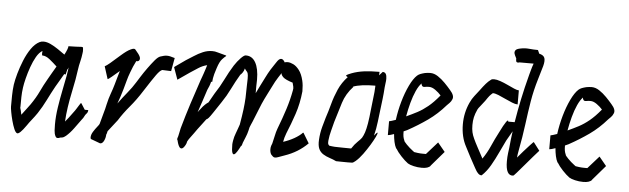

<svg xmlns="http://www.w3.org/2000/svg" viewBox="-48 -891 3606 1101"><g transform="rotate(5 1755.0 -340.5)"><path d="M324 24Q303 34 296 19Q289 5 288 -14Q287 -33 287 -49Q287 -95 295 -147.5Q303 -200 313 -248.5Q323 -297 329 -330Q331 -343 333 -355.5Q335 -368 337 -381Q336 -377 334 -374Q332 -371 330 -368L323 -339H320Q319 -340 318 -340Q317 -340 315 -341Q302 -318 290 -298Q278 -278 270 -264Q248 -224 228 -183.5Q208 -143 183 -105Q168 -83 153 -64.5Q138 -46 126 -28Q89 25 75 21Q66 18 57.5 -2Q49 -22 42 -48.5Q35 -75 31 -97.5Q27 -120 27 -128Q27 -159 27.5 -191.5Q28 -224 32 -255Q36 -282 46.5 -319.5Q57 -357 73 -396.5Q89 -436 110.5 -467Q132 -498 158 -511Q168 -516 181 -516Q200 -516 222 -505.5Q244 -495 266 -480Q288 -465 306 -452Q325 -488 325 -502H327Q378 -503 393.5 -504.5Q409 -506 409 -500Q409 -499 410 -489.5Q411 -480 409 -469Q408 -458 405.5 -445.5Q403 -433 401 -424Q394 -397 390.5 -370Q387 -343 382 -315Q376 -281 367 -239Q358 -197 351.5 -153Q345 -109 343 -70Q352 -80 362.5 -94Q373 -108 395 -138Q396 -139 402.5 -149.5Q409 -160 416 -171Q423 -182 424 -183H427L450 -147H470Q470 -134 462 -126Q455 -119 450.5 -109Q446 -99 438 -90Q419 -64 399 -36.5Q379 -9 356 11Q344 21 335 22.5Q326 24 324 24ZM90 -87Q107 -110 119 -125.5Q131 -141 138 -151Q167 -193 184 -229.5Q201 -266 223 -304Q231 -319 243 -339Q255 -359 267 -380Q246 -400 223.5 -418Q201 -436 181 -436Q178 -436 178 -447Q178 -458 179 -462Q160 -451 144.5 -424Q129 -397 117 -363Q105 -329 97 -297Q89 -265 86 -243Q82 -215 81.5 -187.5Q81 -160 81 -128H80Q82 -122 85 -110.5Q88 -99 90 -87Z M554 37 500 17H499Q497 11 497 8Q497 -8 508 -25.5Q519 -43 530 -56.5Q541 -70 542 -74Q550 -106 558.5 -134.5Q567 -163 572 -188Q580 -224 590.5 -252.5Q601 -281 608 -306Q614 -326 619.5 -346.5Q625 -367 631 -386Q576 -338 567 -334H565L542 -406H543Q553 -411 571.5 -426.5Q590 -442 627 -475Q644 -490 657 -499.5Q670 -509 683 -515Q702 -524 708.5 -517Q715 -510 728 -493Q741 -475 739.5 -465Q738 -455 731 -452Q724 -449 720 -451Q703 -418 691 -384Q681 -358 674.5 -333Q668 -308 661 -284Q654 -259 647 -238.5Q640 -218 633 -199Q659 -235 685 -266.5Q711 -298 730 -329Q737 -340 752 -364Q767 -388 786.5 -415Q806 -442 824 -463.5Q842 -485 855 -489Q867 -493 875.5 -495Q884 -497 893 -497Q902 -497 911 -495Q920 -493 936 -488H938L924 -411L873 -413Q860 -409 839.5 -380.5Q819 -352 776 -285Q742 -231 706 -188.5Q670 -146 644 -104L591 -36Q590 -30 588.5 -25.5Q587 -21 586 -17L585 -18Q585 1 576.5 19Q568 37 555 37Z M1538 16Q1530 4 1530 -15Q1530 -26 1533 -35Q1536 -44 1538 -48Q1544 -71 1548.5 -93.5Q1553 -116 1560 -135Q1585 -200 1602 -253.5Q1619 -307 1629 -361Q1632 -373 1629.5 -383.5Q1627 -394 1624 -405H1626Q1581 -419 1568 -432Q1555 -445 1556 -455Q1542 -434 1538 -427Q1522 -402 1510.5 -377.5Q1499 -353 1488 -333Q1469 -296 1457.5 -269.5Q1446 -243 1437 -219Q1428 -195 1414 -162Q1410 -153 1406.5 -145Q1403 -137 1400 -129Q1398 -119 1395.5 -109.5Q1393 -100 1390 -90Q1389 -87 1383 -71.5Q1377 -56 1369 -37Q1368 -35 1368 -33Q1368 -31 1367 -29Q1362 -14 1361 -19Q1352 -1 1343 13.5Q1334 28 1326.5 32Q1319 36 1314.5 23.5Q1310 11 1310 -24Q1310 -28 1311 -34.5Q1312 -41 1313 -47Q1315 -58 1317.5 -67.5Q1320 -77 1324 -87Q1329 -101 1334 -114.5Q1339 -128 1343 -140Q1352 -192 1356.5 -228Q1361 -264 1362.5 -296Q1364 -328 1364 -368Q1364 -376 1364.5 -385.5Q1365 -395 1365 -405Q1365 -427 1362.5 -435.5Q1360 -444 1355 -448.5Q1350 -453 1344 -463Q1341 -449 1333 -438Q1325 -427 1321 -425Q1296 -383 1275 -340Q1254 -297 1228 -259Q1200 -217 1185 -194.5Q1170 -172 1162.5 -163.5Q1155 -155 1149 -153Q1141 -142 1128 -125Q1115 -108 1103 -92Q1091 -76 1086 -68Q1073 -50 1065 -39.5Q1057 -29 1053 -21L1051 -18Q1049 -6 1044 3Q1033 23 1024 25Q1015 27 1009 18Q1003 9 999.5 -3Q996 -15 994 -23H992Q992 -24 992.5 -25Q993 -26 993 -27V-30Q994 -33 995 -36Q996 -39 997 -42Q1000 -53 1002 -65Q1004 -77 1007 -89Q1028 -164 1051 -235.5Q1074 -307 1097 -374Q1102 -386 1105 -396Q1108 -406 1111 -413Q1115 -424 1119 -437Q1123 -450 1127 -463Q1101 -457 1076.5 -441Q1052 -425 1032 -412L964 -365L939 -435L942 -438L1003 -481Q1023 -493 1046.5 -508.5Q1070 -524 1096 -535Q1122 -546 1149 -546Q1157 -546 1164.5 -545Q1172 -544 1181 -541Q1216 -531 1225.5 -529Q1235 -527 1229 -523Q1223 -519 1209 -504Q1195 -489 1183 -452Q1169 -410 1166.5 -391.5Q1164 -373 1164 -370.5Q1164 -368 1158 -371Q1155 -358 1150 -345Q1145 -332 1140 -322Q1129 -288 1118 -255Q1107 -222 1096 -190Q1101 -197 1104.5 -201.5Q1108 -206 1109 -207Q1123 -226 1134.5 -236.5Q1146 -247 1153 -251L1183 -304Q1211 -346 1232.5 -390Q1254 -434 1279 -474Q1296 -500 1314.5 -519Q1333 -538 1342 -538Q1379 -539 1399 -504Q1419 -469 1419 -405Q1419 -394 1418.5 -384Q1418 -374 1418 -368V-327Q1423 -337 1428 -347.5Q1433 -358 1439 -370Q1453 -397 1465.5 -422.5Q1478 -448 1491 -469Q1500 -484 1508 -495Q1516 -506 1520 -513Q1547 -557 1569 -517Q1573 -521 1587 -520.5Q1601 -520 1618.5 -511.5Q1636 -503 1652.5 -481.5Q1669 -460 1678 -422Q1684 -397 1684 -361Q1677 -290 1656.5 -229Q1636 -168 1613 -113Q1608 -100 1604.5 -87.5Q1601 -75 1599 -63Q1633 -74 1662 -90.5Q1691 -107 1708 -125H1711L1746 -67Q1691 -12 1614 14Q1591 22 1578 27Q1565 32 1557 30.5Q1549 29 1538 16Z M1978 22Q1958 22 1935 21.5Q1912 21 1911 21Q1895 13 1873.5 6Q1852 -1 1836 -11Q1818 -22 1809.5 -41Q1801 -60 1803 -93Q1805 -131 1815 -168Q1825 -205 1830 -221Q1843 -260 1854.5 -303Q1866 -346 1884.5 -388Q1903 -430 1936 -465Q1923 -471 1926.5 -475Q1930 -479 1956 -489Q1988 -501 2025.5 -506Q2063 -511 2113 -511H2115L2114 -491L2133 -512H2134Q2157 -512 2157 -475Q2157 -462 2155 -450.5Q2153 -439 2152 -425Q2150 -391 2146 -357.5Q2142 -324 2138 -292Q2135 -268 2130 -225.5Q2125 -183 2115 -144Q2132 -166 2134 -162Q2136 -158 2126.5 -138Q2117 -118 2100 -90Q2083 -62 2063 -34.5Q2043 -7 2023 10Q2010 21 2003.5 21.5Q1997 22 1978 22ZM1985 -59H1991Q2008 -85 2024.5 -100.5Q2041 -116 2048 -126Q2056 -139 2062.5 -158.5Q2069 -178 2074.5 -210.5Q2080 -243 2085 -295Q2088 -328 2092.5 -361Q2097 -394 2098 -425V-430Q2014 -430 1970 -413L1972 -412H1973Q1932 -368 1915.5 -315Q1899 -262 1881 -202Q1876 -181 1868 -151.5Q1860 -122 1857 -93Q1856 -80 1857.5 -74.5Q1859 -69 1865 -64Q1867 -64 1880 -62Q1893 -60 1917 -60Q1918 -60 1941.5 -59.5Q1965 -59 1985 -59Z M2404 16Q2380 16 2357 10.5Q2334 5 2323 -2Q2305 -15 2283 -38.5Q2261 -62 2250 -81L2248 -82Q2240 -97 2235.5 -118Q2231 -139 2229 -163Q2218 -159 2209 -156.5Q2200 -154 2196 -154H2194V-234H2196Q2199 -234 2209.5 -237.5Q2220 -241 2232 -245Q2239 -298 2254 -351Q2269 -404 2289.5 -446.5Q2310 -489 2331 -508Q2339 -515 2349 -519Q2359 -523 2375 -527Q2392 -530 2406 -530Q2428 -530 2450 -515.5Q2472 -501 2492 -480.5Q2512 -460 2527 -442Q2554 -412 2545 -391Q2540 -378 2530.5 -368.5Q2521 -359 2516 -354Q2470 -301 2417 -263.5Q2364 -226 2302 -192Q2298 -190 2282 -183Q2282 -164 2284 -153Q2286 -142 2291 -131Q2290 -127 2307.5 -109Q2325 -91 2345 -76L2353 -70Q2358 -69 2373 -67Q2388 -65 2404 -65H2421L2485 -137L2527 -86L2453 0H2454Q2441 16 2404 16ZM2289 -270Q2322 -285 2351.5 -300.5Q2381 -316 2411 -340.5Q2441 -365 2474 -405L2475 -407Q2462 -422 2442.5 -436Q2423 -450 2406 -450Q2401 -450 2393 -449.5Q2385 -449 2383 -448Q2370 -445 2365 -452.5Q2360 -460 2361 -466Q2345 -450 2331 -419Q2317 -388 2306.5 -349Q2296 -310 2289 -270Z M2747 29Q2738 29 2729.5 20.5Q2721 12 2715.5 2Q2710 -8 2707 -13Q2691 -42 2676.5 -69Q2662 -96 2647 -126Q2617 -181 2617 -254Q2617 -320 2644 -379Q2655 -403 2668.5 -420Q2682 -437 2695 -454Q2714 -480 2727.5 -495.5Q2741 -511 2755 -521Q2760 -526 2773 -526Q2788 -526 2809.5 -518.5Q2831 -511 2853 -500.5Q2875 -490 2892.5 -482.5Q2910 -475 2918 -475H2920V-394H2918Q2907 -394 2888 -401.5Q2869 -409 2847 -419.5Q2825 -430 2805.5 -438Q2786 -446 2773 -446Q2762 -437 2754.5 -428Q2747 -419 2733 -398Q2716 -375 2706.5 -364Q2697 -353 2693 -345Q2681 -319 2676.5 -298.5Q2672 -278 2672 -254Q2672 -230 2676 -212.5Q2680 -195 2689 -176Q2697 -158 2713.5 -127.5Q2730 -97 2746 -67Q2771 -103 2788.5 -143Q2806 -183 2828 -225Q2850 -270 2862.5 -287.5Q2875 -305 2875 -291H2912Q2923 -359 2937 -425.5Q2951 -492 2971 -568Q2973 -575 2978.5 -595.5Q2984 -616 2991 -635H2910Q2910 -635 2904.5 -633.5Q2899 -632 2894 -635Q2889 -638 2889 -651Q2891 -654 2886 -662.5Q2881 -671 2877.5 -681.5Q2874 -692 2880 -701.5Q2886 -711 2910 -715Q2933 -720 2958.5 -717.5Q2984 -715 3006 -715H3009L3018 -695H3017Q3044 -689 3049.5 -672.5Q3055 -656 3047 -626Q3039 -596 3024 -548Q3004 -482 2993.5 -418.5Q2983 -355 2974 -284.5Q2965 -214 2948 -125Q2946 -117 2945 -107.5Q2944 -98 2943 -90Q2958 -108 2976 -128.5Q2994 -149 3009 -165Q3024 -181 3029 -186H3032L3067 -140Q3055 -127 3033.5 -102Q3012 -77 2989 -50Q2966 -23 2949.5 -4Q2933 15 2930 15Q2887 20 2887 -64Q2887 -89 2890 -112Q2893 -135 2894 -142Q2896 -168 2899 -191.5Q2902 -215 2905 -238Q2895 -219 2884.5 -202Q2874 -185 2873 -182Q2857 -150 2839 -111Q2821 -72 2799.5 -34.5Q2778 3 2750 29Z M3333 16Q3309 16 3286 10.5Q3263 5 3252 -2Q3234 -15 3212 -38.5Q3190 -62 3179 -81L3177 -82Q3169 -97 3164.5 -118Q3160 -139 3158 -163Q3147 -159 3138 -156.5Q3129 -154 3125 -154H3123V-234H3125Q3128 -234 3138.5 -237.5Q3149 -241 3161 -245Q3168 -298 3183 -351Q3198 -404 3218.5 -446.5Q3239 -489 3260 -508Q3268 -515 3278 -519Q3288 -523 3304 -527Q3321 -530 3335 -530Q3357 -530 3379 -515.5Q3401 -501 3421 -480.5Q3441 -460 3456 -442Q3483 -412 3474 -391Q3469 -378 3459.5 -368.5Q3450 -359 3445 -354Q3399 -301 3346 -263.5Q3293 -226 3231 -192Q3227 -190 3211 -183Q3211 -164 3213 -153Q3215 -142 3220 -131Q3219 -127 3236.5 -109Q3254 -91 3274 -76L3282 -70Q3287 -69 3302 -67Q3317 -65 3333 -65H3350L3414 -137L3456 -86L3382 0H3383Q3370 16 3333 16ZM3218 -270Q3251 -285 3280.5 -300.5Q3310 -316 3340 -340.5Q3370 -365 3403 -405L3404 -407Q3391 -422 3371.5 -436Q3352 -450 3335 -450Q3330 -450 3322 -449.5Q3314 -449 3312 -448Q3299 -445 3294 -452.5Q3289 -460 3290 -466Q3274 -450 3260 -419Q3246 -388 3235.5 -349Q3225 -310 3218 -270Z"/></g></svg>

Font: Syne Tactile
Style: Regular
Weight: 400
Designer: Lucas Descroix
Foundry: Bonjour Monde
Version: Version 2.100; ttfautohint (v1.8.3)